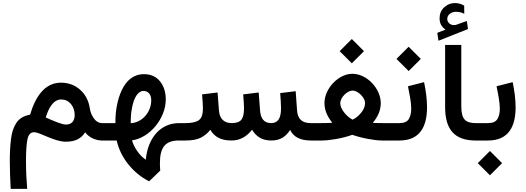

<svg xmlns="http://www.w3.org/2000/svg" viewBox="-20 -903 3379 1234"><path d="M557.1 -207.5C549.8 -256.3 528.8 -295.9 495.1 -326.2C460.9 -356.4 419.9 -371.6 371.6 -371.6C269.5 -371.6 208.5 -284.7 173.3 -166C133.3 -158.7 104 -141.6 85.9 -114.3C67.4 -86.9 55.7 -52.2 50.8 -9.8C45.4 32.7 43 80.1 43 132.3C43 189.5 45.4 246.6 48.8 311H154.8C150.9 262.2 147 204.1 147 129.9C147 66.9 150.4 21 156.7 -8.8C163.1 -38.6 177.2 -53.2 199.2 -53.2C237.3 -53.2 328.6 7.8 402.8 7.8C464.8 7.8 502.4 -13.2 527.3 -52.7C552.2 -19 595.2 0 635.7 0H648.9V-111.8H635.7C615.7 -111.8 598.1 -121.6 584 -141.1C569.8 -160.6 560.5 -182.6 557.1 -207.5ZM460 -163.6C460 -128.4 442.9 -102.5 404.3 -102.5C378.9 -102.5 332.5 -122.1 273.9 -147.9C291.5 -205.1 320.8 -263.7 373.5 -263.7C398.9 -263.7 419.9 -253.9 436 -234.4C452.1 -214.4 460 -190.9 460 -163.6Z M730 0C753.4 108.4 834.5 210.4 938.5 262.2L1009.8 193.8C1008.3 176.8 1007.8 160.2 1007.8 145C1007.8 43 1043.5 0 1129.9 0H1147V-111.8H1130.9C1010.7 -111.8 929.7 -15.6 917 123.5C895 108.4 876.5 89.4 860.8 66.4C845.2 43.5 834.5 21 828.6 -1C941.9 -16.6 1045.4 -142.1 1045.4 -263.2C1045.4 -310.5 1033.2 -349.6 1008.3 -380.4C983.4 -411.1 948.7 -426.3 905.3 -426.3C837.4 -426.3 791.5 -384.8 762.7 -323.7C733.9 -262.7 721.7 -188 721.7 -121.6V-111.8H629.4V0ZM902.3 -318.4C931.6 -318.4 952.1 -296.9 952.1 -258.3C952.1 -181.2 892.1 -114.3 820.3 -111.3V-121.6C820.3 -154.3 823.2 -185.5 829.6 -215.8C841.8 -275.9 866.7 -318.4 902.3 -318.4Z M1723.6 0C1783.7 0 1817.4 -26.4 1844.7 -67.9C1866.2 -22.5 1910.6 0 1977.5 0H1991.2V-111.8H1976.6C1921.4 -111.8 1892.6 -139.2 1889.2 -193.4L1880.4 -316.9L1780.8 -304.7C1784.2 -263.7 1786.1 -229.5 1786.1 -206.1C1786.1 -145 1767.6 -111.8 1722.7 -111.8C1673.3 -111.8 1654.8 -146 1651.4 -193.4L1642.6 -308.6L1543 -296.4C1546.4 -257.3 1548.3 -221.7 1548.3 -206.1C1548.3 -173.8 1543 -149.9 1532.2 -134.8C1521 -119.6 1500 -111.8 1468.8 -111.8C1416.5 -111.8 1390.6 -144 1387.2 -193.4L1378.4 -308.6L1278.8 -296.4C1282.2 -257.3 1284.2 -222.2 1284.2 -206.1C1284.2 -168.5 1275.4 -143.1 1258.3 -130.9C1240.7 -118.2 1212.4 -111.8 1173.3 -111.8H1127.4V0H1172.4C1213.9 0 1246.6 -5.9 1270.5 -18.1C1294.4 -30.3 1314.9 -46.9 1331.5 -68.8C1357.4 -25.4 1397 0 1467.8 0C1522 0 1564.9 -24.4 1600.1 -69.3C1625.5 -26.9 1662.6 0 1723.6 0Z M2163.1 -574.2 2241.2 -496.1 2319.3 -574.2 2241.2 -652.3ZM2427.2 -240.7C2427.2 -332.5 2339.4 -428.7 2244.6 -428.7C2153.3 -428.7 2065.4 -331.5 2065.4 -241.7C2065.4 -194.8 2083 -154.8 2115.7 -113.8C2084 -111.8 2064 -111.8 2042 -111.8H1971.7V0H2048.8C2072.8 0 2103 -2.9 2139.2 -9.3C2175.3 -15.6 2210.4 -24.4 2244.1 -36.6C2277.8 -24.9 2312.5 -16.1 2347.7 -9.8C2382.8 -3.4 2411.6 0 2434.1 0H2488.8V-111.8H2441.4C2424.3 -111.8 2403.3 -111.8 2376 -113.3C2409.2 -154.3 2427.2 -193.4 2427.2 -240.7ZM2245.1 -320.8C2256.3 -320.8 2268.6 -316.9 2281.2 -308.6C2306.2 -292 2326.2 -264.6 2326.2 -240.7C2326.2 -219.7 2317.9 -198.7 2301.3 -178.7C2284.7 -158.2 2266.1 -143.1 2246.1 -133.8C2210.9 -151.9 2167 -199.2 2167 -239.7C2167 -277.3 2212.4 -320.8 2245.1 -320.8Z M2547.9 0C2680.2 0 2724.6 -91.3 2724.6 -213.9C2724.6 -264.2 2717.3 -318.4 2705.6 -375L2602.1 -348.6C2611.8 -299.3 2623 -246.6 2623 -203.6C2623 -176.8 2617.7 -154.8 2607.4 -137.7C2596.7 -120.6 2576.7 -111.8 2547.9 -111.8H2469.2V0ZM2528.3 -524.4 2606.4 -446.3 2684.6 -524.4 2606.4 -602.5Z M2790.5 -691.9 2797.9 -641.1 2987.8 -716.3 2980.5 -768.1 2913.1 -744.1C2911.6 -743.7 2910.2 -742.7 2908.7 -742.7C2904.3 -742.2 2900.4 -741.7 2897 -741.7C2873 -741.7 2855 -760.3 2854.5 -779.3C2854.5 -794.9 2860.4 -806.6 2872.1 -814.9C2883.3 -823.2 2896 -827.1 2909.2 -827.1C2926.3 -827.1 2943.8 -824.7 2963.9 -814.5L2963.4 -866.7C2944.3 -877.9 2927.2 -883.3 2902.3 -883.3C2877 -883.3 2854.5 -874 2835 -856C2814.9 -837.4 2805.2 -814 2805.2 -785.6C2805.2 -748.5 2820.8 -730 2842.8 -712.4ZM2840.8 -214.4C2840.8 -68.4 2903.8 0 3036.1 0H3048.3V-111.8H3036.1C3002.9 -111.8 2979.5 -119.6 2965.8 -135.3C2951.7 -150.9 2944.8 -179.2 2944.8 -219.7V-614.3H2840.8Z M3117.2 0C3249.5 0 3293.9 -91.3 3293.9 -213.9C3293.9 -264.2 3286.6 -318.4 3274.9 -375L3171.4 -348.6C3181.2 -299.3 3192.4 -246.6 3192.4 -203.6C3192.4 -176.8 3187 -154.8 3176.8 -137.7C3166 -120.6 3146 -111.8 3117.2 -111.8H3028.3V0ZM3050.8 145.5 3128.9 223.6 3207 145.5 3128.9 67.4Z"/></svg>

Font: Vazirmatn Medium
Style: Regular
Weight: 500
Designer: Saber Rastikerdar
Foundry: Saber Rastikerdar
Version: Version 33.003